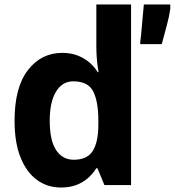

<svg xmlns="http://www.w3.org/2000/svg" viewBox="-20 -826 780 857"><path d="M252 11Q192 11 145.5 -22.5Q99 -56 72 -122.5Q45 -189 45 -287Q45 -436 104.5 -513Q164 -590 258 -590Q295 -590 324.5 -579Q354 -568 377.5 -548.5Q401 -529 416 -504H420Q418 -515 415.5 -533.5Q413 -552 411.5 -574.5Q410 -597 410 -619V-806H565V0H446L415 -75H410Q395 -51 373 -31.5Q351 -12 321.5 -0.5Q292 11 252 11ZM309 -113Q370 -113 394.5 -153Q419 -193 419 -270V-287Q419 -373 396 -418Q373 -463 307 -463Q258 -463 230 -417Q202 -371 202 -287Q202 -199 230.5 -156Q259 -113 309 -113ZM606 -629V-640Q609 -659 611.5 -689Q614 -719 617 -751Q620 -783 622 -806H740V-786Q736 -756 725 -714.5Q714 -673 702 -629Z"/></svg>

Font: Menbere
Style: Regular
Weight: 400
Designer: Aleme Tadesse
Foundry: Sorkin Type Co
Version: Version 1.000